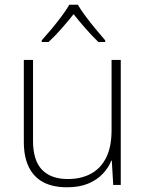

<svg xmlns="http://www.w3.org/2000/svg" viewBox="-20 -784 622 814"><path d="M492 -530V0H460L454 -103H452Q440 -73 415.5 -47Q391 -21 353.5 -5.5Q316 10 264 10Q204 10 163.5 -11.5Q123 -33 102 -76Q81 -119 81 -183V-530H120V-187Q120 -104 158 -64.5Q196 -25 267 -25Q325 -25 366.5 -48Q408 -71 430.5 -116.5Q453 -162 453 -232V-530ZM310 -764Q322 -743 342.5 -715.5Q363 -688 385.5 -661Q408 -634 426 -613V-606H397Q370 -632 342 -664Q314 -696 292 -724Q270 -696 242 -664Q214 -632 186 -606H157V-613Q176 -634 198.5 -661Q221 -688 241.5 -715.5Q262 -743 274 -764Z"/></svg>

Font: Noto Sans Khmer ExtraLight
Style: Regular
Weight: 250
Version: Version 2.003